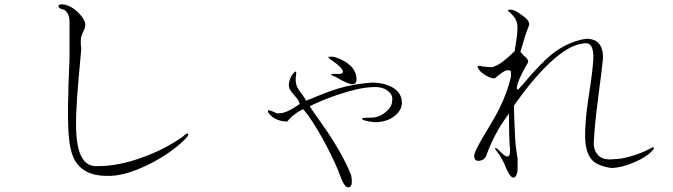

<svg xmlns="http://www.w3.org/2000/svg" viewBox="-20 -792 3040 867"><path d="M293.9 -694.3V-525.4Q291 -469.7 289.1 -408.2Q289.1 -373 287.1 -320.3V-279.3V-257.8Q288.1 -195.3 292 -164.1Q296.9 -114.3 311.5 -81.1Q329.1 -42 363.3 -21.5Q401.4 2 461.9 2Q538.1 5.9 648.4 -47.9Q745.1 -95.7 809.6 -157.2Q834 -181.6 830.1 -187.5Q826.2 -194.3 803.7 -173.8Q723.6 -117.2 625 -82Q517.6 -42 422.9 -42Q339.8 -34.2 326.2 -168.9Q317.4 -248 335.9 -449.2Q339.8 -491.2 341.8 -512.7Q344.7 -545.9 346.7 -570.3Q342.8 -605.5 346.7 -626Q349.6 -637.7 357.4 -652.3Q361.3 -661.1 363.3 -666Q365.2 -674.8 365.2 -684.6Q359.4 -711.9 328.1 -740.2Q295.9 -769.5 261.7 -772.5Q245.1 -772.5 244.1 -764.6Q243.2 -756.8 259.8 -750Q272.5 -750 282.2 -736.3Q293.9 -720.7 293.9 -694.3Z M1251 -281.2 1229.5 -280.3Q1200.2 -294.9 1192.4 -293.9Q1184.6 -293 1196.3 -277.3Q1210 -260.7 1231.4 -252Q1252.9 -243.2 1277.3 -243.2Q1290 -260.7 1311.5 -276.4Q1331.1 -292 1349.6 -298.8Q1393.6 -247.1 1447.3 -146.5Q1497.1 -53.7 1519.5 10.7Q1538.1 58.6 1556.6 53.7Q1575.2 48.8 1565.4 -2Q1536.1 -73.2 1491.2 -145.5Q1466.8 -186.5 1419.9 -252Q1403.3 -275.4 1396.5 -285.2Q1384.8 -301.8 1378.9 -312.5Q1437.5 -341.8 1511.7 -366.2Q1602.5 -396.5 1659.2 -398.4Q1709 -402.3 1734.4 -378.9Q1754.9 -361.3 1751 -338.9Q1751 -310.5 1722.7 -287.1Q1693.4 -260.7 1654.3 -260.7Q1605.5 -260.7 1616.2 -252.9Q1626 -245.1 1671.9 -240.2Q1727.5 -240.2 1763.7 -269.5Q1794.9 -295.9 1794.9 -328.1Q1794.9 -371.1 1753.9 -396.5Q1715.8 -418.9 1657.2 -418.9Q1579.1 -413.1 1507.8 -392.6Q1466.8 -379.9 1409.2 -356.4Q1389.6 -347.7 1381.8 -344.7Q1369.1 -339.8 1361.3 -337.9Q1357.4 -346.7 1351.6 -355.5Q1347.7 -361.3 1340.8 -370.1Q1326.2 -388.7 1321.3 -400.4Q1312.5 -420.9 1316.4 -450.2Q1319.3 -466.8 1315.4 -468.8Q1311.5 -469.7 1303.7 -460Q1295.9 -450.2 1290 -436.5Q1284.2 -420.9 1284.2 -408.2Q1284.2 -395.5 1292 -383.8Q1295.9 -376 1308.6 -362.3Q1319.3 -350.6 1324.2 -343.8Q1331.1 -333 1333 -322.3Q1313.5 -307.6 1291 -295.9Q1268.6 -284.2 1251 -281.2ZM1489.3 -535.2 1476.6 -536.1Q1460.9 -537.1 1462.9 -533.2Q1463.9 -528.3 1481.4 -517.6Q1525.4 -486.3 1528.3 -470.7Q1530.3 -458 1509.8 -458Q1477.5 -460 1475.6 -456.1Q1472.7 -453.1 1496.1 -444.3Q1545.9 -415 1567.4 -412.1Q1589.8 -409.2 1589.8 -433.6Q1589.8 -470.7 1559.6 -498Q1533.2 -521.5 1489.3 -535.2Z M2201.2 -488.3 2162.1 -491.2Q2145.5 -496.1 2139.6 -494.1Q2130.9 -491.2 2148.4 -470.7Q2159.2 -459 2179.7 -448.2Q2201.2 -436.5 2214.8 -438.5L2227.5 -449.2Q2247.1 -464.8 2257.8 -470.7Q2275.4 -479.5 2287.1 -470.7V-444.3Q2271.5 -376 2235.4 -302.7Q2213.9 -259.8 2170.9 -189.5Q2146.5 -149.4 2138.7 -132.8Q2124 -106.4 2121.1 -89.8Q2121.1 -61.5 2146.5 -66.4Q2171.9 -70.3 2178.7 -97.7Q2201.2 -156.2 2228.5 -204.1Q2247.1 -237.3 2278.3 -279.3L2279.3 -185.5L2281.2 -138.7Q2287.1 -94.7 2276.4 -86.9Q2265.6 -79.1 2239.3 -107.4Q2224.6 -123 2217.8 -124Q2210.9 -126 2223.6 -108.4Q2238.3 -89.8 2249 -69.3Q2255.9 -56.6 2266.6 -30.3L2267.6 -27.3Q2290 19.5 2304.7 7.8Q2316.4 -1 2317.4 -31.2V-75.2Q2308.6 -124 2305.7 -177.7Q2303.7 -210 2301.8 -268.6L2300.8 -315.4Q2384.8 -434.6 2459 -504.9Q2547.9 -589.8 2614.3 -595.7Q2656.2 -605.5 2659.2 -544.9Q2661.1 -507.8 2643.6 -391.6Q2632.8 -322.3 2628.9 -287.1Q2622.1 -225.6 2622.1 -179.7Q2622.1 -101.6 2655.3 -67.4Q2681.6 -42 2741.2 -33.2Q2793.9 -36.1 2849.6 -61.5Q2900.4 -84 2925.8 -111.3Q2936.5 -124 2931.6 -126Q2927.7 -128.9 2912.1 -119.1Q2871.1 -97.7 2824.2 -85Q2781.2 -73.2 2751 -73.2Q2701.2 -67.4 2678.7 -93.8Q2657.2 -117.2 2662.1 -162.1Q2664.1 -205.1 2671.9 -276.4Q2676.8 -318.4 2687.5 -401.4Q2695.3 -457 2697.3 -478.5Q2702.1 -515.6 2703.1 -530.3Q2703.1 -584 2674.8 -604.5Q2658.2 -616.2 2629.9 -617.2Q2546.9 -606.4 2471.7 -546.9Q2429.7 -512.7 2366.2 -440.4Q2352.5 -423.8 2345.7 -416Q2335 -403.3 2327.1 -395.5Q2321.3 -387.7 2317.4 -387.7Q2312.5 -388.7 2314.5 -400.4Q2316.4 -414.1 2327.1 -439.5Q2340.8 -469.7 2365.2 -511.7Q2365.2 -520.5 2359.4 -527.3Q2356.4 -532.2 2346.7 -540Q2340.8 -545.9 2337.9 -548.8Q2333 -553.7 2330.1 -557.6Q2339.8 -592.8 2350.6 -627Q2358.4 -651.4 2370.1 -680.7Q2370.1 -695.3 2355.5 -709Q2346.7 -717.8 2319.3 -735.4L2308.6 -742.2Q2291 -750 2279.3 -748Q2266.6 -746.1 2285.2 -733.4Q2300.8 -718.8 2307.6 -706.1Q2314.5 -693.4 2316.4 -674.8Q2317.4 -653.3 2313.5 -622.1Q2310.5 -603.5 2305.7 -572.3L2303.7 -560.5Q2272.5 -530.3 2249 -512.7Q2223.6 -494.1 2201.2 -488.3Z"/></svg>

Font: Batang
Style: Regular
Weight: 400
Version: Version 2.21